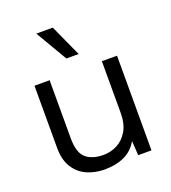

<svg xmlns="http://www.w3.org/2000/svg" viewBox="-136 -842 850 953"><g transform="rotate(-20 288.5 -365.0)"><path d="M254 10Q206 10 163.5 -8Q121 -26 94.5 -66.5Q68 -107 68 -172V-500H148V-193Q148 -117 181 -88.5Q214 -60 274 -60Q312 -60 346 -77.5Q380 -95 402 -132Q424 -169 424 -228V-500H504V0H434L429 -76Q403 -31 358.5 -10.5Q314 10 254 10ZM252 -740 328 -573H263L165 -740Z"/></g></svg>

Font: Prodigy Sans
Style: Regular
Weight: 400
Designer: Wei Huang
Foundry: Wei Huang
Version: Version 1.003; ttfautohint (v1.8.3)